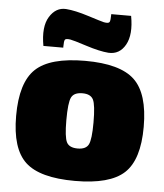

<svg xmlns="http://www.w3.org/2000/svg" viewBox="-53 -779 717 838"><g transform="rotate(5 305.5 -360.0)"><path d="M205 -563H118Q103 -646 130.5 -690.5Q158 -735 203 -732Q243 -729 301 -710.5Q359 -692 372 -689Q393 -685 397 -692.5Q401 -700 401 -727H488Q503 -646 477.5 -600.5Q452 -555 403 -558Q364 -561 305 -580Q246 -599 233 -601Q213 -604 209 -598Q205 -592 205 -569Q205 -565 205 -563ZM306 -514Q459 -514 522 -454.5Q585 -395 585 -249Q585 -105 522 -46.5Q459 12 306 12Q152 12 89 -46.5Q26 -105 26 -249Q26 -395 89 -454.5Q152 -514 306 -514ZM306 -372Q269 -372 257.5 -349Q246 -326 246 -249Q246 -175 257.5 -152.5Q269 -130 306 -130Q342 -130 353.5 -152.5Q365 -175 365 -249Q365 -326 353.5 -349Q342 -372 306 -372Z"/></g></svg>

Font: Exo 2.0 Black
Style: Regular
Weight: 900
Designer: Natanael Gama
Version: Version 1.001;PS 001.001;hotconv 1.0.70;makeotf.lib2.5.58329